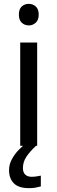

<svg xmlns="http://www.w3.org/2000/svg" viewBox="-20 -757 298 997"><path d="M173 -536V0H85V-536ZM130 -737Q150 -737 165.5 -723.5Q181 -710 181 -681Q181 -653 165.5 -639Q150 -625 130 -625Q108 -625 93 -639Q78 -653 78 -681Q78 -710 93 -723.5Q108 -737 130 -737ZM99 116Q99 138 111 149.5Q123 161 144 161Q161 161 172.5 158.5Q184 156 192 155V211Q178 215 164 217.5Q150 220 130 220Q77 220 52 195Q27 170 27 126Q27 97 41.5 70Q56 43 77.5 21Q99 -1 119 -15L167 0Q133 32 116 58.5Q99 85 99 116Z"/></svg>

Font: Noto Sans Adlam
Style: Regular
Weight: 400
Designer: Mark Jamra, Neil Patel
Foundry: JamraPatel LLC
Version: Version 3.001